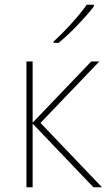

<svg xmlns="http://www.w3.org/2000/svg" viewBox="-20 -786 457 806"><path d="M363 -528H397L150 -270L408 0H372L117 -267V0H91V-528H117V-271ZM374 -766H344Q322 -734 280.5 -688Q239 -642 205 -612V-606H226Q266 -639 307 -682Q348 -725 374 -759Z"/></svg>

Font: Noto Sans UI Thin
Style: Regular
Weight: 250
Designer: Monotype Design Team
Foundry: Monotype Imaging Inc.
Version: Version 1.901